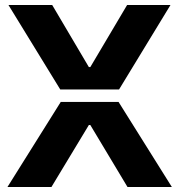

<svg xmlns="http://www.w3.org/2000/svg" viewBox="-20 -747 722 767"><path d="M453.6 -339.8 666.5 0H489.3L340.8 -247.6H335L185.5 0H9.8L222.7 -339.8ZM13.7 -727.1H188.5L335 -479H340.8L487.8 -727.1H661.1L455.6 -389.6H220.7Z"/></svg>

Font: Inter Tight Stencil
Style: Bold
Weight: 700
Designer: Rasmus Andersson
Foundry: rsms
Version: Version 3.004;Glyphs 3.1.2 (3151)